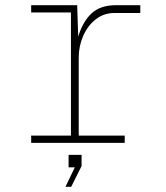

<svg xmlns="http://www.w3.org/2000/svg" viewBox="-20 -550 640 739"><path d="M100 0V-28H253V-502H100V-530H277L281 -409Q299 -468 333 -499Q367 -530 426 -530H520V-500H420Q380 -500 349 -476Q318 -452 300.5 -412.5Q283 -373 283 -328V-28H460V0ZM232 169 268 94H244V46H294V89L254 169Z"/></svg>

Font: Geist Mono Thin
Style: Regular
Weight: 100
Monospace: yes
Designer: Basement.studio, Andrés Briganti, Mateo Zaragoza
Foundry: Basement.studio, Vercel, Andrés Briganti, Guido Ferreyra, Mateo Zaragoza
Version: Version 1.500; ttfautohint (v1.8.4.7-5d5b)